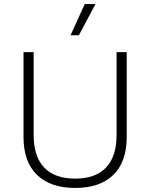

<svg xmlns="http://www.w3.org/2000/svg" viewBox="-20 -917 741 947"><path d="M605 -241Q605 -119 539 -54.5Q473 10 351 10Q229 10 162.5 -54.5Q96 -119 96 -241V-660H146V-251Q146 -145 198 -90.5Q250 -36 351 -36Q451 -36 503 -90.5Q555 -145 555 -251V-660H605ZM451 -897 369 -743H328L398 -897Z"/></svg>

Font: Work Sans Light
Style: Regular
Weight: 300
Designer: Wei Huang
Foundry: Wei Huang
Version: Version 1.500